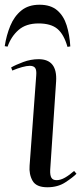

<svg xmlns="http://www.w3.org/2000/svg" viewBox="-28 -777 354 811"><path d="M125 -458Q127 -481 120.5 -490Q114 -499 98 -499Q85 -499 65 -493.5Q45 -488 24 -479L19 -492Q38 -503 70 -515Q102 -527 135 -527Q215 -527 209 -433L184 -59Q183 -37 189 -26.5Q195 -16 211 -16Q228 -16 247 -27Q266 -38 285 -55L295 -43Q279 -27 247.5 -6.5Q216 14 172 14Q125 14 109.5 -13.5Q94 -41 97 -77ZM139 -757Q186 -757 213.5 -733.5Q241 -710 253.5 -670Q266 -630 269 -581L257 -579Q242 -632 214.5 -655Q187 -678 135 -678Q82 -678 50.5 -650.5Q19 -623 4 -580L-8 -582Q-1 -628 15.5 -668Q32 -708 62 -732.5Q92 -757 139 -757Z"/></svg>

Font: Literata 72pt
Style: Italic
Weight: 400
Italic angle: -2°
Designer: Latin by Veronika Burian and Jose Scaglione. Greek by Irene Vlachou. Cyrillic by Vera Evstafieva
Foundry: TypeTogether
Version: Version 3.002